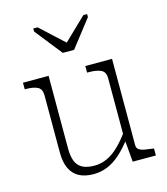

<svg xmlns="http://www.w3.org/2000/svg" viewBox="-118 -883 858 985"><g transform="rotate(-15 311.5 -391.0)"><path d="M265 -632H325L437 -776V-792H417L281 -661H316L174 -792H151V-776ZM164 -537V-151Q164 -110 174.5 -83.5Q185 -57 209 -44Q233 -31 273 -31Q309 -31 341 -46Q373 -61 402.5 -89.5Q432 -118 461 -158L465 -120Q433 -78 400 -48.5Q367 -19 332 -4.5Q297 10 258 10Q212 10 181 -6.5Q150 -23 134 -57Q118 -91 118 -141V-446Q118 -480 95.5 -491Q73 -502 34 -502H28V-537ZM501 -537V-78Q501 -64 511 -56Q521 -48 539.5 -44.5Q558 -41 583 -38L590 -37V0H467L456 -126V-130V-446Q456 -480 432.5 -491Q409 -502 367 -502H359V-537Z"/></g></svg>

Font: Roboto Serif 20pt Thin
Style: Regular
Weight: 250
Version: Version 1.008